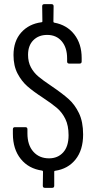

<svg xmlns="http://www.w3.org/2000/svg" viewBox="-20 -815 434 924"><path d="M186 79 187 11Q187 7 183 6Q118 -3 80 -50Q42 -97 42 -171V-193Q42 -203 52 -203H102Q112 -203 112 -193V-173Q112 -117 140.5 -85Q169 -53 216 -53Q258 -53 284 -81.5Q310 -110 310 -164Q310 -211 294.5 -242.5Q279 -274 254.5 -295Q230 -316 186 -345Q140 -375 112 -399.5Q84 -424 64.5 -461Q45 -498 45 -550Q45 -617 82 -658.5Q119 -700 180 -708Q184 -708 184 -712L183 -785Q183 -795 193 -795H228Q238 -795 238 -785L237 -711Q237 -707 241 -706Q302 -695 337.5 -649.5Q373 -604 373 -536V-519Q373 -509 363 -509H313Q303 -509 303 -519V-534Q303 -586 277 -616.5Q251 -647 207 -647Q166 -647 140.5 -621.5Q115 -596 115 -551Q115 -517 128.5 -491.5Q142 -466 164.5 -447Q187 -428 226 -402Q279 -366 309.5 -339Q340 -312 360 -270.5Q380 -229 380 -168Q380 -93 343.5 -47.5Q307 -2 245 7Q241 7 241 11V79Q241 89 231 89H196Q186 89 186 79Z"/></svg>

Font: Barlow Condensed
Style: Regular
Weight: 400
Width: 3
Designer: Jeremy Tribby
Foundry: Tribby Type
Version: Version 1.500